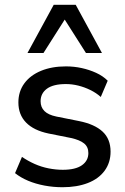

<svg xmlns="http://www.w3.org/2000/svg" viewBox="-20 -775 524 804"><path d="M242 9Q203 9 166 2Q129 -5 98 -18Q67 -31 43 -50L72 -118Q97 -101 125 -88.5Q153 -76 183.5 -70Q214 -64 243 -64Q296 -64 323 -83Q350 -102 350 -134Q350 -160 332 -174.5Q314 -189 278 -197L183 -216Q121 -229 89 -262Q57 -295 57 -346Q57 -392 82 -426Q107 -460 152 -478.5Q197 -497 256 -497Q290 -497 322 -490Q354 -483 382.5 -470Q411 -457 431 -437L402 -369Q383 -386 358.5 -398Q334 -410 308 -416.5Q282 -423 256 -423Q203 -423 176.5 -403.5Q150 -384 150 -351Q150 -326 166 -310Q182 -294 216 -287L311 -268Q376 -255 409.5 -224Q443 -193 443 -140Q443 -94 418 -60Q393 -26 347.5 -8.5Q302 9 242 9ZM95 -553 205 -755H297L407 -553H340L251 -693L162 -553Z"/></svg>

Font: Nunito Sans 12pt SemiBold
Style: Regular
Weight: 600
Designer: Vernon Adams
Foundry: Vernon Adams
Version: Version 3.101;gftools[0.9.27]